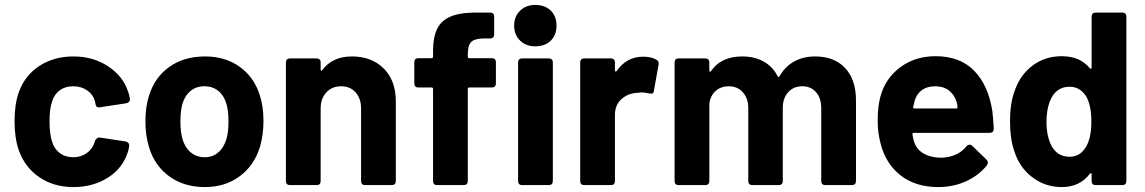

<svg xmlns="http://www.w3.org/2000/svg" viewBox="-20 -751 4644 779"><path d="M56 -142Q39 -192 39 -260Q39 -327 56 -376Q80 -444 139 -483Q198 -522 278 -522Q358 -522 418.5 -482Q479 -442 499 -381Q505 -367 507 -350V-348Q507 -335 492 -332L387 -316L382 -315Q370 -315 368 -327L365 -341Q358 -367 334 -384Q310 -401 277 -401Q245 -401 223 -385Q201 -369 192 -341Q181 -311 181 -259Q181 -207 191 -177Q200 -147 222.5 -130Q245 -113 277 -113Q308 -113 331.5 -129.5Q355 -146 364 -174L365 -179Q366 -183 372 -188.5Q378 -194 385 -193L490 -177Q498 -175 501.5 -170Q505 -165 504 -158Q502 -142 499 -135Q478 -68 417.5 -30Q357 8 278 8Q198 8 139.5 -32Q81 -72 56 -142Z M584 -156Q570 -203 570 -258Q570 -319 585 -364Q608 -438 667.5 -480Q727 -522 812 -522Q894 -522 952.5 -480Q1011 -438 1034 -365Q1049 -319 1049 -260Q1049 -208 1036 -159Q1013 -81 953.5 -36.5Q894 8 811 8Q726 8 666 -36Q606 -80 584 -156ZM899 -188Q907 -215 907 -258Q907 -300 899 -329Q889 -363 866 -382Q843 -401 809 -401Q776 -401 753 -382Q730 -363 720 -329Q712 -300 712 -258Q712 -217 720 -188Q730 -153 753.5 -133Q777 -113 811 -113Q843 -113 866 -133Q889 -153 899 -188Z M1586 -340V-17Q1586 0 1569 0H1462Q1445 0 1445 -17V-311Q1445 -351 1423 -376Q1401 -401 1364 -401Q1327 -401 1304 -376Q1281 -351 1281 -311V-17Q1281 0 1264 0H1157Q1140 0 1140 -17V-497Q1140 -514 1157 -514H1264Q1281 -514 1281 -497V-469Q1281 -465 1283 -464Q1285 -463 1287 -466Q1328 -522 1408 -522Q1488 -522 1537 -473Q1586 -424 1586 -340Z M1992 -498V-413Q1992 -396 1975 -396H1884Q1878 -396 1878 -390V-17Q1878 0 1861 0H1754Q1737 0 1737 -17V-390Q1737 -396 1731 -396H1678Q1661 -396 1661 -413V-498Q1661 -515 1678 -515H1731Q1737 -515 1737 -521V-542Q1737 -604 1756 -638.5Q1775 -673 1817.5 -687.5Q1860 -702 1935 -700H1968Q1985 -700 1985 -683V-612Q1985 -595 1968 -595H1940Q1905 -594 1891.5 -580.5Q1878 -567 1878 -531V-521Q1878 -515 1884 -515H1975Q1992 -515 1992 -498ZM2066 -647Q2066 -684 2090 -707.5Q2114 -731 2152 -731Q2191 -731 2214.5 -708Q2238 -685 2238 -647Q2238 -609 2214.5 -586Q2191 -563 2152 -563Q2114 -563 2090 -586.5Q2066 -610 2066 -647ZM2082 -17V-497Q2082 -514 2099 -514H2206Q2223 -514 2223 -497V-17Q2223 0 2206 0H2099Q2082 0 2082 -17Z M2643 -509Q2655 -503 2652 -488L2633 -383Q2632 -374 2627.5 -372Q2623 -370 2613 -372Q2597 -376 2584 -376Q2577 -376 2561 -374Q2525 -371 2500 -347.5Q2475 -324 2475 -285V-17Q2475 0 2458 0H2351Q2334 0 2334 -17V-497Q2334 -514 2351 -514H2458Q2475 -514 2475 -497V-466Q2475 -462 2477 -461Q2479 -460 2482 -463Q2522 -521 2590 -521Q2622 -521 2643 -509Z M3453 -343V-17Q3453 0 3436 0H3329Q3312 0 3312 -17V-312Q3312 -353 3291 -377Q3270 -401 3235 -401Q3200 -401 3178 -377Q3156 -353 3156 -313V-17Q3156 0 3139 0H3033Q3016 0 3016 -17V-312Q3016 -352 2994 -376.5Q2972 -401 2937 -401Q2905 -401 2883.5 -382Q2862 -363 2858 -329V-17Q2858 0 2841 0H2734Q2717 0 2717 -17V-497Q2717 -514 2734 -514H2841Q2858 -514 2858 -497V-465Q2858 -461 2860.5 -460Q2863 -459 2865 -463Q2906 -522 2991 -522Q3041 -522 3078 -501.5Q3115 -481 3135 -442Q3136 -438 3138.5 -438.5Q3141 -439 3143 -442Q3166 -482 3203 -502Q3240 -522 3287 -522Q3365 -522 3409 -475Q3453 -428 3453 -343Z M3901 -157Q3907 -164 3914 -164Q3920 -164 3925 -159L3982 -104Q3988 -98 3988 -92Q3988 -85 3984 -80Q3951 -39 3899.5 -15.5Q3848 8 3787 8Q3695 8 3634.5 -39Q3574 -86 3553 -168Q3541 -212 3541 -261Q3541 -319 3552 -359Q3572 -433 3632.5 -478Q3693 -523 3776 -523Q3874 -523 3931.5 -465Q3989 -407 4006 -302Q4010 -269 4012 -229Q4012 -212 3995 -212H3688Q3682 -212 3682 -206Q3685 -185 3689 -175Q3699 -144 3728.5 -127.5Q3758 -111 3800 -111Q3866 -114 3901 -157ZM3691 -342Q3686 -323 3685 -317Q3684 -311 3690 -311H3860Q3865 -311 3865 -315Q3865 -326 3861 -338Q3852 -367 3830 -384Q3808 -401 3774 -401Q3742 -401 3720.5 -385.5Q3699 -370 3691 -342Z M4426 -700H4533Q4550 -700 4550 -683V-17Q4550 0 4533 0H4426Q4409 0 4409 -17V-44Q4409 -48 4406.5 -48.5Q4404 -49 4402 -46Q4361 8 4288 8Q4220 8 4167.5 -32.5Q4115 -73 4095 -139Q4078 -187 4078 -259Q4078 -333 4097 -383Q4119 -447 4169.5 -485Q4220 -523 4288 -523Q4362 -523 4402 -474Q4404 -471 4406.5 -472Q4409 -473 4409 -477V-683Q4409 -700 4426 -700ZM4408 -257Q4408 -323 4387 -360Q4362 -399 4320 -399Q4274 -399 4250 -361Q4226 -321 4226 -256Q4226 -197 4247 -158Q4271 -115 4320 -115Q4364 -115 4388 -158Q4408 -195 4408 -257Z"/></svg>

Font: Barlow
Style: Bold
Weight: 700
Designer: Jeremy Tribby
Foundry: Jeremy Tribby
Version: Version 1.101 August 23, 2024